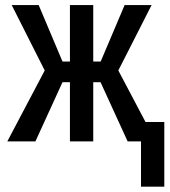

<svg xmlns="http://www.w3.org/2000/svg" viewBox="-20 -548 657 744"><path d="M341.3 -229.5V0H251V-229.5H222.2L117.2 0H8.3L153.3 -274.9L25.4 -528.3H129.9L222.2 -309.6H251V-528.3H341.3V-309.6H370.1L462.9 -528.3H567.4L438.5 -274.9L543.9 -75.2H616.7V175.3H526.4V0H474.6L369.6 -229.5Z"/></svg>

Font: RobotoMono-Regular
Style: Regular
Weight: 400
Designer: Google
Version: Version 2.000985; 2015; ttfautohint (v1.3)